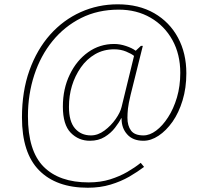

<svg xmlns="http://www.w3.org/2000/svg" viewBox="-20 -734 961 896"><path d="M389.6 142.1Q242.7 142.1 162.6 61Q82.5 -20 82.5 -186Q82.5 -308.1 117.4 -405.5Q152.3 -502.9 213.9 -572.3Q275.4 -641.1 356.4 -677.5Q437.5 -713.9 529.3 -713.9Q627.4 -713.9 699.7 -672.4Q771.5 -630.9 810.5 -558.3Q849.6 -485.8 849.6 -392.1Q849.6 -323.2 832 -265.6Q814.5 -208 785.2 -166Q755.4 -124 720 -100.6Q684.6 -77.1 649.4 -77.1Q599.6 -77.1 573.2 -107.4Q547.4 -136.2 547.4 -179.2V-182.1H545.4Q535.6 -162.1 516.6 -137.7Q497.6 -112.8 468.5 -95Q439.5 -77.1 399.4 -77.1Q346.7 -77.1 310.1 -114.5Q273.4 -151.9 273.4 -236.8Q273.4 -319.8 305.7 -386.2Q337.4 -452.1 391.4 -490.5Q445.3 -528.8 512.7 -528.8Q539.6 -528.8 568.1 -519.3Q596.7 -509.8 613.3 -497.1L637.7 -520H646.5L589.4 -291Q579.6 -250 577.1 -227.1Q574.7 -204.1 574.7 -184.1Q574.7 -147 591.6 -124.5Q608.4 -102.1 649.4 -102.1Q678.7 -102.1 708.7 -124.5Q738.8 -147 764.2 -186.5Q790 -226.1 805.7 -279.1Q821.3 -332 821.3 -394Q821.3 -480.5 784.7 -546.9Q747.6 -613.8 682.6 -651.4Q617.7 -689 533.7 -689Q436.5 -689 358.6 -649.9Q280.8 -610.8 225.1 -542.5Q169.4 -474.1 139.9 -384Q110.4 -293.9 110.4 -191.9Q110.4 -29.8 183.3 43.7Q256.3 117.2 393.6 117.2Q448.7 117.2 494.1 103Q538.6 88.9 574 68.4Q609.4 47.9 636.7 25.9L652.3 44.9Q622.6 67.4 583.5 90.3Q544.4 112.8 496.1 127.4Q447.8 142.1 389.6 142.1ZM404.3 -102.1Q437 -102.1 467.5 -124.8Q498 -147.5 519.8 -178.5Q541.5 -209.5 547.4 -234.9L605.5 -473.1Q593.8 -482.9 568.6 -493.4Q543.5 -503.9 512.7 -503.9Q463.4 -503.9 423.8 -481Q384.3 -458 357.4 -419.4Q301.8 -339.4 301.8 -234.9Q301.8 -167 330.1 -134.5Q358.4 -102.1 404.3 -102.1Z"/></svg>

Font: Koh Santepheap Thin
Style: Regular
Weight: 100
Designer: Danh Hong
Version: Version 2.002; ttfautohint (v1.8.3)